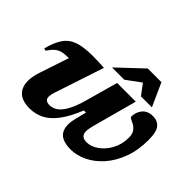

<svg xmlns="http://www.w3.org/2000/svg" viewBox="-148 -996 1276 1276"><g transform="rotate(45 490.0 -358.0)"><path d="M528 -518.5H703.5L618 -203Q608.5 -166.5 608.5 -145.5Q608.5 -96 663 -96Q704.5 -96 745.2 -124.8Q786 -153.5 813.2 -203.8Q840.5 -254 840.5 -318Q840.5 -350.5 827.2 -369.2Q814 -388 796.5 -397.8Q779 -407.5 765.8 -413.5Q752.5 -419.5 752.5 -427Q752.5 -470.5 778.5 -501Q804.5 -531.5 854 -531.5Q895 -531.5 919.5 -503.2Q944 -475 944 -398.5Q944 -300.5 915 -223.8Q886 -147 838.8 -94.2Q791.5 -41.5 734.5 -14.2Q677.5 13 621 13Q558 13 525.2 -12.8Q492.5 -38.5 492.5 -95Q492.5 -122 501.5 -156L520.5 -233H501Q463 -139.5 421.8 -85.8Q380.5 -32 334.2 -9.5Q288 13 235 13Q166.5 13 132.5 -19.5Q98.5 -52 98.5 -109.5Q98.5 -149.5 115 -199.5L184.5 -408.5H178Q145.5 -408.5 122.5 -403Q99.5 -397.5 80.2 -381.5Q61 -365.5 40 -334L23 -338.5Q42.5 -413.5 72.2 -455.5Q102 -497.5 153.2 -514.5Q204.5 -531.5 287.5 -531.5Q318.5 -531.5 340.2 -530.5Q362 -529.5 395 -527.5L279 -176.5Q270.5 -150 270.5 -132Q270.5 -96 315 -96Q341.5 -96 367.8 -112.8Q394 -129.5 419 -173Q444 -216.5 466 -296.5ZM431 -567.5 604 -730.5H732.5L806 -567.5H703L647.5 -641.5L546.5 -567.5Z"/></g></svg>

Font: Newsreader Caption
Style: Bold Italic
Weight: 700
Italic angle: -17°
Designer: Hugues Gentile
Foundry: Production Type
Version: Version 1.001